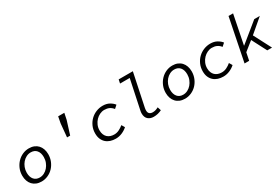

<svg xmlns="http://www.w3.org/2000/svg" viewBox="73 -1741 4054 2782"><g transform="rotate(-30 2100.0 -350.0)"><path d="M250 12Q202 12 164 -3.5Q126 -19 100 -47Q74 -75 60 -114.5Q46 -154 46 -201Q46 -265 69 -319Q92 -373 130.5 -413Q169 -453 219.5 -475.5Q270 -498 326 -498Q374 -498 411.5 -482.5Q449 -467 475 -439Q501 -411 515 -371.5Q529 -332 529 -285Q529 -221 506 -166.5Q483 -112 445 -72.5Q407 -33 356 -10.5Q305 12 250 12ZM255 -52Q294 -52 329.5 -70Q365 -88 392 -119Q419 -150 435.5 -191.5Q452 -233 452 -280Q452 -352 417.5 -393Q383 -434 320 -434Q281 -434 245.5 -416Q210 -398 183 -367Q156 -336 140 -294.5Q124 -253 124 -206Q124 -135 158.5 -93.5Q193 -52 255 -52Z M886 -358 907 -581 927 -687H1030L1008 -581L938 -358Z M1491 12Q1443 12 1402 -1.5Q1361 -15 1331 -42Q1301 -69 1284 -109Q1267 -149 1267 -202Q1267 -268 1291.5 -322.5Q1316 -377 1356.5 -416Q1397 -455 1450 -476.5Q1503 -498 1560 -498Q1624 -498 1670.5 -472Q1717 -446 1743 -411L1694 -367Q1667 -401 1632.5 -417.5Q1598 -434 1550 -434Q1512 -434 1475 -416.5Q1438 -399 1409 -369Q1380 -339 1362 -298Q1344 -257 1344 -211Q1344 -171 1356 -141Q1368 -111 1389 -91.5Q1410 -72 1438.5 -62Q1467 -52 1501 -52Q1544 -52 1583 -71Q1622 -90 1656 -119L1687 -67Q1649 -32 1597.5 -10Q1546 12 1491 12Z M2125 12Q2068 12 2031.5 -20.5Q1995 -53 1995 -117Q1995 -142 2002 -171L2103 -650H1941L1954 -712H2191L2077 -168Q2072 -143 2072 -124Q2072 -86 2092 -69Q2112 -52 2146 -52Q2170 -52 2192.5 -58.5Q2215 -65 2241 -79L2260 -20Q2228 -4 2194.5 4Q2161 12 2125 12Z M2650 12Q2602 12 2564 -3.5Q2526 -19 2500 -47Q2474 -75 2460 -114.5Q2446 -154 2446 -201Q2446 -265 2469 -319Q2492 -373 2530.5 -413Q2569 -453 2619.5 -475.5Q2670 -498 2726 -498Q2774 -498 2811.5 -482.5Q2849 -467 2875 -439Q2901 -411 2915 -371.5Q2929 -332 2929 -285Q2929 -221 2906 -166.5Q2883 -112 2845 -72.5Q2807 -33 2756 -10.5Q2705 12 2650 12ZM2655 -52Q2694 -52 2729.5 -70Q2765 -88 2792 -119Q2819 -150 2835.5 -191.5Q2852 -233 2852 -280Q2852 -352 2817.5 -393Q2783 -434 2720 -434Q2681 -434 2645.5 -416Q2610 -398 2583 -367Q2556 -336 2540 -294.5Q2524 -253 2524 -206Q2524 -135 2558.5 -93.5Q2593 -52 2655 -52Z M3291 12Q3243 12 3202 -1.5Q3161 -15 3131 -42Q3101 -69 3084 -109Q3067 -149 3067 -202Q3067 -268 3091.5 -322.5Q3116 -377 3156.5 -416Q3197 -455 3250 -476.5Q3303 -498 3360 -498Q3424 -498 3470.5 -472Q3517 -446 3543 -411L3494 -367Q3467 -401 3432.5 -417.5Q3398 -434 3350 -434Q3312 -434 3275 -416.5Q3238 -399 3209 -369Q3180 -339 3162 -298Q3144 -257 3144 -211Q3144 -171 3156 -141Q3168 -111 3189 -91.5Q3210 -72 3238.5 -62Q3267 -52 3301 -52Q3344 -52 3383 -71Q3422 -90 3456 -119L3487 -67Q3449 -32 3397.5 -10Q3346 12 3291 12Z M3649 0 3792 -712H3868L3771 -228H3775L4092 -486H4185L3957 -292L4109 0H4029L3901 -247L3752 -128L3726 0Z"/></g></svg>

Font: Source Code Pro
Style: Italic
Weight: 400
Italic angle: -11°
Monospace: yes
Designer: Paul D. Hunt, Teo Tuominen
Foundry: Adobe Systems Incorporated
Version: Version 1.050;PS 1.000;hotconv 16.6.51;makeotf.lib2.5.65220